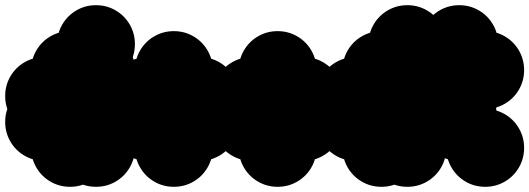

<svg xmlns="http://www.w3.org/2000/svg" viewBox="-70 -620 2040 740"><path d="M50 -50Q50 -91 70 -125.5Q90 -160 124.5 -180Q159 -200 200 -200Q241 -200 275.5 -180Q310 -160 330 -125.5Q350 -91 350 -50Q350 -9 330 25.5Q310 60 275.5 80Q241 100 200 100Q159 100 124.5 80Q90 60 70 25.5Q50 -9 50 -50ZM150 -150Q150 -191 170 -225.5Q190 -260 224.5 -280Q259 -300 300 -300Q341 -300 375.5 -280Q410 -260 430 -225.5Q450 -191 450 -150Q450 -109 430 -74.5Q410 -40 375.5 -20Q341 0 300 0Q259 0 224.5 -20Q190 -40 170 -74.5Q150 -109 150 -150ZM150 -250Q150 -291 170 -325.5Q190 -360 224.5 -380Q259 -400 300 -400Q341 -400 375.5 -380Q410 -360 430 -325.5Q450 -291 450 -250Q450 -209 430 -174.5Q410 -140 375.5 -120Q341 -100 300 -100Q259 -100 224.5 -120Q190 -140 170 -174.5Q150 -209 150 -250ZM50 -350Q50 -391 70 -425.5Q90 -460 124.5 -480Q159 -500 200 -500Q241 -500 275.5 -480Q310 -460 330 -425.5Q350 -391 350 -350Q350 -309 330 -274.5Q310 -240 275.5 -220Q241 -200 200 -200Q159 -200 124.5 -220Q90 -240 70 -274.5Q50 -309 50 -350ZM150 -450Q150 -491 170 -525.5Q190 -560 224.5 -580Q259 -600 300 -600Q341 -600 375.5 -580Q410 -560 430 -525.5Q450 -491 450 -450Q450 -409 430 -374.5Q410 -340 375.5 -320Q341 -300 300 -300Q259 -300 224.5 -320Q190 -340 170 -374.5Q150 -409 150 -450ZM150 -350Q150 -391 170 -425.5Q190 -460 224.5 -480Q259 -500 300 -500Q341 -500 375.5 -480Q410 -460 430 -425.5Q450 -391 450 -350Q450 -309 430 -274.5Q410 -240 375.5 -220Q341 -200 300 -200Q259 -200 224.5 -220Q190 -240 170 -274.5Q150 -309 150 -350ZM-50 -250Q-50 -291 -30 -325.5Q-10 -360 24.5 -380Q59 -400 100 -400Q141 -400 175.5 -380Q210 -360 230 -325.5Q250 -291 250 -250Q250 -209 230 -174.5Q210 -140 175.5 -120Q141 -100 100 -100Q59 -100 24.5 -120Q-10 -140 -30 -174.5Q-50 -209 -50 -250ZM-50 -150Q-50 -191 -30 -225.5Q-10 -260 24.5 -280Q59 -300 100 -300Q141 -300 175.5 -280Q210 -260 230 -225.5Q250 -191 250 -150Q250 -109 230 -74.5Q210 -40 175.5 -20Q141 0 100 0Q59 0 24.5 -20Q-10 -40 -30 -74.5Q-50 -109 -50 -150ZM150 -50Q150 -91 170 -125.5Q190 -160 224.5 -180Q259 -200 300 -200Q341 -200 375.5 -180Q410 -160 430 -125.5Q450 -91 450 -50Q450 -9 430 25.5Q410 60 375.5 80Q341 100 300 100Q259 100 224.5 80Q190 60 170 25.5Q150 -9 150 -50Z M550 -250Q550 -291 570 -325.5Q590 -360 624.5 -380Q659 -400 700 -400Q741 -400 775.5 -380Q810 -360 830 -325.5Q850 -291 850 -250Q850 -209 830 -174.5Q810 -140 775.5 -120Q741 -100 700 -100Q659 -100 624.5 -120Q590 -140 570 -174.5Q550 -209 550 -250ZM550 -150Q550 -191 570 -225.5Q590 -260 624.5 -280Q659 -300 700 -300Q741 -300 775.5 -280Q810 -260 830 -225.5Q850 -191 850 -150Q850 -109 830 -74.5Q810 -40 775.5 -20Q741 0 700 0Q659 0 624.5 -20Q590 -40 570 -74.5Q550 -109 550 -150ZM450 -350Q450 -391 470 -425.5Q490 -460 524.5 -480Q559 -500 600 -500Q641 -500 675.5 -480Q710 -460 730 -425.5Q750 -391 750 -350Q750 -309 730 -274.5Q710 -240 675.5 -220Q641 -200 600 -200Q559 -200 524.5 -220Q490 -240 470 -274.5Q450 -309 450 -350ZM350 -250Q350 -291 370 -325.5Q390 -360 424.5 -380Q459 -400 500 -400Q541 -400 575.5 -380Q610 -360 630 -325.5Q650 -291 650 -250Q650 -209 630 -174.5Q610 -140 575.5 -120Q541 -100 500 -100Q459 -100 424.5 -120Q390 -140 370 -174.5Q350 -209 350 -250ZM350 -150Q350 -191 370 -225.5Q390 -260 424.5 -280Q459 -300 500 -300Q541 -300 575.5 -280Q610 -260 630 -225.5Q650 -191 650 -150Q650 -109 630 -74.5Q610 -40 575.5 -20Q541 0 500 0Q459 0 424.5 -20Q390 -40 370 -74.5Q350 -109 350 -150ZM450 -50Q450 -91 470 -125.5Q490 -160 524.5 -180Q559 -200 600 -200Q641 -200 675.5 -180Q710 -160 730 -125.5Q750 -91 750 -50Q750 -9 730 25.5Q710 60 675.5 80Q641 100 600 100Q559 100 524.5 80Q490 60 470 25.5Q450 -9 450 -50Z M950 -250Q950 -291 970 -325.5Q990 -360 1024.5 -380Q1059 -400 1100 -400Q1141 -400 1175.5 -380Q1210 -360 1230 -325.5Q1250 -291 1250 -250Q1250 -209 1230 -174.5Q1210 -140 1175.5 -120Q1141 -100 1100 -100Q1059 -100 1024.5 -120Q990 -140 970 -174.5Q950 -209 950 -250ZM950 -150Q950 -191 970 -225.5Q990 -260 1024.5 -280Q1059 -300 1100 -300Q1141 -300 1175.5 -280Q1210 -260 1230 -225.5Q1250 -191 1250 -150Q1250 -109 1230 -74.5Q1210 -40 1175.5 -20Q1141 0 1100 0Q1059 0 1024.5 -20Q990 -40 970 -74.5Q950 -109 950 -150ZM850 -350Q850 -391 870 -425.5Q890 -460 924.5 -480Q959 -500 1000 -500Q1041 -500 1075.5 -480Q1110 -460 1130 -425.5Q1150 -391 1150 -350Q1150 -309 1130 -274.5Q1110 -240 1075.5 -220Q1041 -200 1000 -200Q959 -200 924.5 -220Q890 -240 870 -274.5Q850 -309 850 -350ZM750 -250Q750 -291 770 -325.5Q790 -360 824.5 -380Q859 -400 900 -400Q941 -400 975.5 -380Q1010 -360 1030 -325.5Q1050 -291 1050 -250Q1050 -209 1030 -174.5Q1010 -140 975.5 -120Q941 -100 900 -100Q859 -100 824.5 -120Q790 -140 770 -174.5Q750 -209 750 -250ZM750 -150Q750 -191 770 -225.5Q790 -260 824.5 -280Q859 -300 900 -300Q941 -300 975.5 -280Q1010 -260 1030 -225.5Q1050 -191 1050 -150Q1050 -109 1030 -74.5Q1010 -40 975.5 -20Q941 0 900 0Q859 0 824.5 -20Q790 -40 770 -74.5Q750 -109 750 -150ZM850 -50Q850 -91 870 -125.5Q890 -160 924.5 -180Q959 -200 1000 -200Q1041 -200 1075.5 -180Q1110 -160 1130 -125.5Q1150 -91 1150 -50Q1150 -9 1130 25.5Q1110 60 1075.5 80Q1041 100 1000 100Q959 100 924.5 80Q890 60 870 25.5Q850 -9 850 -50Z M1250 -50Q1250 -91 1270 -125.5Q1290 -160 1324.5 -180Q1359 -200 1400 -200Q1441 -200 1475.5 -180Q1510 -160 1530 -125.5Q1550 -91 1550 -50Q1550 -9 1530 25.5Q1510 60 1475.5 80Q1441 100 1400 100Q1359 100 1324.5 80Q1290 60 1270 25.5Q1250 -9 1250 -50ZM1350 -150Q1350 -191 1370 -225.5Q1390 -260 1424.5 -280Q1459 -300 1500 -300Q1541 -300 1575.5 -280Q1610 -260 1630 -225.5Q1650 -191 1650 -150Q1650 -109 1630 -74.5Q1610 -40 1575.5 -20Q1541 0 1500 0Q1459 0 1424.5 -20Q1390 -40 1370 -74.5Q1350 -109 1350 -150ZM1350 -250Q1350 -291 1370 -325.5Q1390 -360 1424.5 -380Q1459 -400 1500 -400Q1541 -400 1575.5 -380Q1610 -360 1630 -325.5Q1650 -291 1650 -250Q1650 -209 1630 -174.5Q1610 -140 1575.5 -120Q1541 -100 1500 -100Q1459 -100 1424.5 -120Q1390 -140 1370 -174.5Q1350 -209 1350 -250ZM1250 -350Q1250 -391 1270 -425.5Q1290 -460 1324.5 -480Q1359 -500 1400 -500Q1441 -500 1475.5 -480Q1510 -460 1530 -425.5Q1550 -391 1550 -350Q1550 -309 1530 -274.5Q1510 -240 1475.5 -220Q1441 -200 1400 -200Q1359 -200 1324.5 -220Q1290 -240 1270 -274.5Q1250 -309 1250 -350ZM1350 -450Q1350 -491 1370 -525.5Q1390 -560 1424.5 -580Q1459 -600 1500 -600Q1541 -600 1575.5 -580Q1610 -560 1630 -525.5Q1650 -491 1650 -450Q1650 -409 1630 -374.5Q1610 -340 1575.5 -320Q1541 -300 1500 -300Q1459 -300 1424.5 -320Q1390 -340 1370 -374.5Q1350 -409 1350 -450ZM1350 -350Q1350 -391 1370 -425.5Q1390 -460 1424.5 -480Q1459 -500 1500 -500Q1541 -500 1575.5 -480Q1610 -460 1630 -425.5Q1650 -391 1650 -350Q1650 -309 1630 -274.5Q1610 -240 1575.5 -220Q1541 -200 1500 -200Q1459 -200 1424.5 -220Q1390 -240 1370 -274.5Q1350 -309 1350 -350ZM1150 -250Q1150 -291 1170 -325.5Q1190 -360 1224.5 -380Q1259 -400 1300 -400Q1341 -400 1375.5 -380Q1410 -360 1430 -325.5Q1450 -291 1450 -250Q1450 -209 1430 -174.5Q1410 -140 1375.5 -120Q1341 -100 1300 -100Q1259 -100 1224.5 -120Q1190 -140 1170 -174.5Q1150 -209 1150 -250ZM1150 -150Q1150 -191 1170 -225.5Q1190 -260 1224.5 -280Q1259 -300 1300 -300Q1341 -300 1375.5 -280Q1410 -260 1430 -225.5Q1450 -191 1450 -150Q1450 -109 1430 -74.5Q1410 -40 1375.5 -20Q1341 0 1300 0Q1259 0 1224.5 -20Q1190 -40 1170 -74.5Q1150 -109 1150 -150ZM1350 -50Q1350 -91 1370 -125.5Q1390 -160 1424.5 -180Q1459 -200 1500 -200Q1541 -200 1575.5 -180Q1610 -160 1630 -125.5Q1650 -91 1650 -50Q1650 -9 1630 25.5Q1610 60 1575.5 80Q1541 100 1500 100Q1459 100 1424.5 80Q1390 60 1370 25.5Q1350 -9 1350 -50Z M1650 -50Q1650 -91 1670 -125.5Q1690 -160 1724.5 -180Q1759 -200 1800 -200Q1841 -200 1875.5 -180Q1910 -160 1930 -125.5Q1950 -91 1950 -50Q1950 -9 1930 25.5Q1910 60 1875.5 80Q1841 100 1800 100Q1759 100 1724.5 80Q1690 60 1670 25.5Q1650 -9 1650 -50ZM1650 -350Q1650 -391 1670 -425.5Q1690 -460 1724.5 -480Q1759 -500 1800 -500Q1841 -500 1875.5 -480Q1910 -460 1930 -425.5Q1950 -391 1950 -350Q1950 -309 1930 -274.5Q1910 -240 1875.5 -220Q1841 -200 1800 -200Q1759 -200 1724.5 -220Q1690 -240 1670 -274.5Q1650 -309 1650 -350ZM1550 -450Q1550 -491 1570 -525.5Q1590 -560 1624.5 -580Q1659 -600 1700 -600Q1741 -600 1775.5 -580Q1810 -560 1830 -525.5Q1850 -491 1850 -450Q1850 -409 1830 -374.5Q1810 -340 1775.5 -320Q1741 -300 1700 -300Q1659 -300 1624.5 -320Q1590 -340 1570 -374.5Q1550 -409 1550 -450ZM1550 -350Q1550 -391 1570 -425.5Q1590 -460 1624.5 -480Q1659 -500 1700 -500Q1741 -500 1775.5 -480Q1810 -460 1830 -425.5Q1850 -391 1850 -350Q1850 -309 1830 -274.5Q1810 -240 1775.5 -220Q1741 -200 1700 -200Q1659 -200 1624.5 -220Q1590 -240 1570 -274.5Q1550 -309 1550 -350ZM1550 -250Q1550 -291 1570 -325.5Q1590 -360 1624.5 -380Q1659 -400 1700 -400Q1741 -400 1775.5 -380Q1810 -360 1830 -325.5Q1850 -291 1850 -250Q1850 -209 1830 -174.5Q1810 -140 1775.5 -120Q1741 -100 1700 -100Q1659 -100 1624.5 -120Q1590 -140 1570 -174.5Q1550 -209 1550 -250ZM1550 -150Q1550 -191 1570 -225.5Q1590 -260 1624.5 -280Q1659 -300 1700 -300Q1741 -300 1775.5 -280Q1810 -260 1830 -225.5Q1850 -191 1850 -150Q1850 -109 1830 -74.5Q1810 -40 1775.5 -20Q1741 0 1700 0Q1659 0 1624.5 -20Q1590 -40 1570 -74.5Q1550 -109 1550 -150Z"/></svg>

Font: TINY 5x3
Style: Regular
Weight: 400
Designer: Jack Halten Fahnestock
Foundry: Velvetyne Type Foundry
Version: Version 1.002